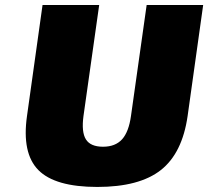

<svg xmlns="http://www.w3.org/2000/svg" viewBox="-20 -720 824 760"><path d="M86.9 -261.2 148.4 -700.2H372.6L310.5 -261.2Q301.8 -197.3 320.1 -168.2Q338.4 -139.2 387.7 -139.2Q436.5 -139.2 463.1 -168.5Q489.7 -197.8 498.5 -261.2L560.5 -700.2H784.2L722.7 -261.2Q701.7 -113.8 616.7 -46.9Q531.7 20 365.2 20Q197.8 20 131.8 -46.9Q65.9 -113.8 86.9 -261.2Z"/></svg>

Font: Fivo Sans Black
Style: Regular
Weight: 900
Designer: Alexander Slobzheninov
Foundry: Alexander Slobzheninov
Version: 1.0